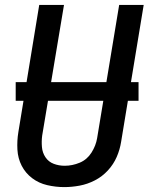

<svg xmlns="http://www.w3.org/2000/svg" viewBox="-20 -755 616 783"><path d="M242 8Q273 8 305 2Q337 -4 367 -19.5Q397 -35 420 -60Q443 -85 456 -115Q469 -145 474 -177L566 -735H466L376 -191Q371 -161 353 -132.5Q335 -104 305 -91.5Q275 -79 244 -79Q220 -79 199 -87Q178 -95 165.5 -113.5Q153 -132 151 -155.5Q149 -179 152 -202L241 -735H140L55 -217Q49 -181 51 -145Q53 -109 68.5 -79Q84 -49 111 -28.5Q138 -8 172.5 0Q207 8 242 8ZM44 -344H545V-420H44Z"/></svg>

Font: Iosevka Sparkle Medium
Style: Italic
Weight: 500
Italic angle: -9°
Designer: Belleve Invis
Foundry: Belleve Invis
Version: Version 4.5.0; ttfautohint (v1.8.3)